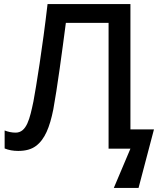

<svg xmlns="http://www.w3.org/2000/svg" viewBox="-20 -734 794 948"><path d="M624 -713.9H214.8C189.9 -498.5 158.2 -303.2 145 -232.9C127.4 -149.4 112.3 -79.1 57.1 -79.1C37.1 -79.1 19 -83.5 2.9 -89.8V-1C22.9 7.3 45.4 11.2 69.8 11.2C106 11.2 135.3 3.4 157.2 -13.2C201.2 -45.4 225.6 -106 243.2 -193.8C262.2 -295.9 287.1 -482.4 305.2 -621.1H516.1V0H624L542 193.8H664.1L740.2 -95.2H624Z"/></svg>

Font: Noto Reveo Sans
Style: Regular
Weight: 500
Designer: Monotype Design Team
Foundry: Monotype Imaging Inc.
Version: Version 2.007